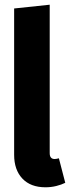

<svg xmlns="http://www.w3.org/2000/svg" viewBox="-20 -778 297 815"><path d="M40 -121V-742L191 -758V-128Q191 -103 212 -103Q218 -103 230 -106L257 -2Q241 6 219 11.5Q197 17 173 17Q110 17 75 -20Q40 -57 40 -121Z"/></svg>

Font: Fira Sans Extra Condensed
Style: Bold
Weight: 700
Width: 1
Designer: Carrois Corporate & Edenspiekermann AG
Foundry: Carrois Corporate GbR & Edenspiekermann AG
Version: Version 4.203